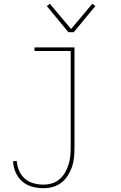

<svg xmlns="http://www.w3.org/2000/svg" viewBox="-20 -770 640 1013"><path d="M209 223Q179 223 149.5 215Q120 207 97 187Q74 167 62 138.5Q50 110 49 80H69Q70 106 81 131Q92 156 111.5 173Q131 190 157 197Q183 204 209 204Q232 204 254 197.5Q276 191 293.5 176Q311 161 322.5 141.5Q334 122 341 100Q348 78 350.5 55.5Q353 33 353 10V-501H162V-520H373V10Q373 36 370.5 61Q368 86 360 110Q352 134 338 156Q324 178 304 193.5Q284 209 259.5 216Q235 223 209 223ZM341 -600 227 -738 243 -750 355 -617 467 -750 483 -738 369 -600Z"/></svg>

Font: Iosevka Thin Extended
Style: Regular
Weight: 100
Width: 7
Monospace: yes
Designer: Belleve Invis
Foundry: Belleve Invis
Version: Version 32.5.0; ttfautohint (v1.8.4)